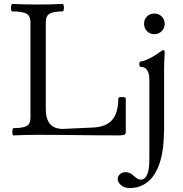

<svg xmlns="http://www.w3.org/2000/svg" viewBox="-20 -686 933 977"><path d="M49 3Q45 3 43.5 -6Q42 -15 43.5 -24.5Q45 -34 49 -34Q93 -34 114 -44Q135 -54 135 -86V-572Q135 -607 112.5 -617.5Q90 -628 43 -628Q38 -628 36.5 -637.5Q35 -647 37 -656.5Q39 -666 43 -666Q108 -663 171 -663Q235 -663 298 -666Q303 -666 304.5 -656.5Q306 -647 304.5 -637.5Q303 -628 298 -628Q256 -628 234.5 -617.5Q213 -607 213 -572V-129Q213 -82 234 -56Q255 -30 300 -30L453 -37Q520 -40 551 -76Q582 -112 582 -185Q582 -190 591.5 -191.5Q601 -193 610.5 -191.5Q620 -190 620 -185V-13Q620 -3 612 0Q604 3 581 3Q530 3 479 2.5Q428 2 377.5 1.5Q327 1 276 0.5Q225 0 174 0Q112 0 49 3ZM640 271Q615 271 597 257Q579 243 579 224Q579 210 590.5 200Q602 190 618 190Q642 190 661 209Q672 219 679.5 223.5Q687 228 696 228Q718 228 729 202Q740 176 740 124V-279Q740 -346 695 -346Q691 -346 689.5 -353Q688 -360 689.5 -366.5Q691 -373 695 -373Q704 -373 721.5 -380Q739 -387 758 -398Q777 -409 790 -419Q805 -431 812 -431Q818 -431 818 -417Q817 -391 816 -375Q815 -359 815 -342V-29Q815 -8 813.5 15Q812 38 810 63Q804 109 792 145Q780 181 762 207Q739 239 708.5 255Q678 271 640 271ZM765 -512Q743 -512 728 -527.5Q713 -543 713 -565Q713 -588 728 -602.5Q743 -617 765 -617Q788 -617 803 -602Q818 -587 818 -565Q818 -543 803 -527.5Q788 -512 765 -512Z"/></svg>

Font: Junicode VF
Style: Regular
Weight: 400
Designer: Peter S. Baker
Version: Version 2.213